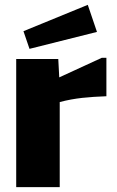

<svg xmlns="http://www.w3.org/2000/svg" viewBox="-20 -774 482 794"><path d="M47 0H227V-352C292 -369 346 -373 420 -376V-535H401L225 -454L221 -530H47ZM343 -754 77 -645 102 -572 381 -642Z"/></svg>

Font: Bisquit Text
Style: Bold
Weight: 800
Version: Version 1.004;Glyphs 3.2.3 (3260)